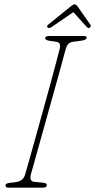

<svg xmlns="http://www.w3.org/2000/svg" viewBox="-20 -866 439 886"><path d="M122.5 -61.5Q118 -44 122.8 -36Q127.5 -28 137 -27L178.5 -23Q197 -21 196 -11Q196 -5 190 -2.5Q184 0 177 0H20Q5 0 5 -9.5Q5 -20 24 -22L52 -25.5Q87.5 -30 96 -61Q99.5 -72 110.8 -112.5Q122 -153 138.5 -211.8Q155 -270.5 173.2 -336.5Q191.5 -402.5 208.5 -464.5Q225.5 -526.5 238.2 -574.2Q251 -622 256 -643Q258.5 -654.5 255.5 -663Q252.5 -671.5 237.5 -673.5L207.5 -678Q188.5 -680.5 188.5 -690.5Q189 -700 209.5 -700H366Q380 -700 380 -692.5Q380 -682 357 -678.5L319 -673.5Q303.5 -671.5 295.8 -663.5Q288 -655.5 284 -642.5Q278.5 -621 265.2 -573.2Q252 -525.5 234.8 -463.2Q217.5 -401 199 -335Q180.5 -269 164.2 -210.5Q148 -152 136.8 -111.8Q125.5 -71.5 122.5 -61.5ZM393 -737.5Q387.5 -734 379.5 -742.5L318.5 -810L220 -742.5Q206 -733 199.5 -739.5Q194 -745 201.5 -751.5L307 -837Q318.5 -846 323.5 -846Q331 -846 337.5 -837L397.5 -751.5Q400 -748 398.2 -744Q396.5 -740 393 -737.5Z"/></svg>

Font: Fraunces 144pt S100 Thin
Style: Italic
Weight: 100
Italic angle: -16°
Version: Version 1.000; ttfautohint (v1.8.3)